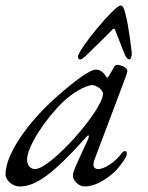

<svg xmlns="http://www.w3.org/2000/svg" viewBox="-26 -661 537 695"><path d="M410 -641C389 -641 256 -481 256 -455C256 -449 260 -446 265 -446C270 -446 281 -455 288 -462C311 -485 351 -523 381 -554C383 -556 384 -557 386 -557C388 -557 389 -556 390 -554L426 -463C431 -452 436 -446 443 -446C448 -446 451 -459 451 -467C451 -477 439 -572 428 -611C422 -633 419 -641 410 -641ZM45 14C105 14 167 -32 289 -168C291 -170 293 -171 294 -171C297 -171 296 -163 291 -153C273 -116 241 -44 242 -44C242 -44 243 -45 244 -48C240 -40 238 -31 238 -25C238 -6 260 14 281 14C313 14 352 -5 390 -40C410 -60 433 -94 433 -103C433 -111 431 -114 426 -114C423 -114 419 -112 417 -109C392 -75 353 -49 329 -49C313 -49 308 -62 316 -83L428 -380C433 -394 435 -401 435 -405C435 -415 415 -426 397 -426C393 -426 389 -423 385 -416C386 -417 387 -418 387 -418C387 -418 382 -410 368 -386C366 -382 364 -380 362 -380C361 -380 368 -371 350 -395C343 -403 332 -409 322 -409C301 -409 256 -378 184 -315C71 -216 -6 -101 -6 -30C-6 -8 20 14 45 14ZM101 -49C84 -49 72 -63 72 -83C72 -129 135 -227 202 -292C236 -325 285 -353 309 -353C316 -353 326 -348 334 -342C341 -336 347 -328 347 -323C347 -262 157 -49 101 -49Z"/></svg>

Font: EB Garamond
Style: Italic
Weight: 400
Italic angle: -17.2°
Designer: Georg Duffner and Octavio Pardo
Foundry: Georg Duffner
Version: Version 1.000;PS 001.000;hotconv 1.0.88;makeotf.lib2.5.64775